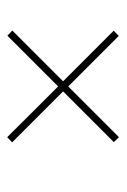

<svg xmlns="http://www.w3.org/2000/svg" viewBox="69 -647 344 522"><g transform="rotate(90 241.0 -386.0)"><path d="M77 -234 63 -247.5 201 -385.5 63.5 -523 77.5 -537 215 -399.5 353 -537.5 366.5 -523.5 228.5 -385.5 367 -247 353 -233.5 215 -372Z"/></g></svg>

Font: Bodoni Moda SemiBold
Style: Regular
Weight: 600
Designer: Owen Earl
Foundry: indestructible type
Version: Version 2.005; ttfautohint (v1.8.4.7-5d5b)